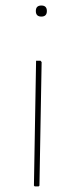

<svg xmlns="http://www.w3.org/2000/svg" viewBox="-20 -479 287 696"><path d="M149.9 -439Q149.9 -418.9 129.9 -418.9Q109.9 -418.9 109.9 -439Q109.9 -459 129.9 -459Q149.9 -459 149.9 -439ZM110.8 -258.8H127L130.9 -253.9L123 193.8L120.1 196.8H106L103 193.8Z"/></svg>

Font: Datalegreya
Style: Gradient
Weight: 400
Designer: Figs Lab
Foundry: Figs Lab
Version: Version 1.002;PS 001.002;hotconv 1.0.70;makeotf.lib2.5.58329